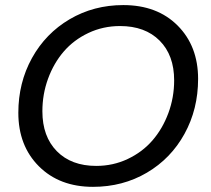

<svg xmlns="http://www.w3.org/2000/svg" viewBox="-20 -725 826 752"><path d="M755.9 -416Q755.9 -297.4 702.6 -200.7Q649.4 -104 555.2 -48.6Q460.9 6.8 344.2 6.8Q212.9 6.8 132.3 -73.7Q51.8 -154.3 51.8 -283.2Q51.8 -400.9 105.2 -497.6Q158.7 -594.2 252.9 -649.7Q347.2 -705.1 462.9 -705.1Q595.7 -705.1 675.8 -624.8Q755.9 -544.4 755.9 -416ZM146 -289.1Q146 -190.4 202.6 -132.8Q259.3 -75.2 356.9 -75.2Q422.9 -75.2 480.2 -102.3Q537.6 -129.4 577.1 -175Q616.7 -220.7 639.4 -282Q662.1 -343.3 662.1 -410.2Q662.1 -508.8 605.2 -565.9Q548.3 -623 450.2 -623Q383.8 -623 326.4 -595.9Q269 -568.8 229.7 -523.2Q190.4 -477.5 168.2 -416.7Q146 -356 146 -289.1Z"/></svg>

Font: Poppins
Style: Italic
Weight: 400
Italic angle: -10°
Designer: Ninad Kale (Devanagari), Jonny Pinhorn (Latin)
Foundry: Indian Type Foundry
Version: Version 3.200;PS 1.000;hotconv 16.6.54;makeotf.lib2.5.65590